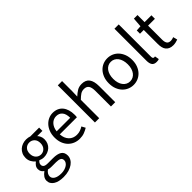

<svg xmlns="http://www.w3.org/2000/svg" viewBox="31 -1545 2603 2603"><g transform="rotate(-45 1332.5 -244.0)"><path d="M246 224Q201 224 164 215.5Q127 207 100.5 190Q74 173 59.5 149Q45 125 45 93Q45 62 64 34Q83 6 116 -17V-21Q98 -32 85.5 -51.5Q73 -71 73 -100Q73 -131 90 -154Q107 -177 126 -190V-194Q102 -214 82.5 -247.5Q63 -281 63 -325Q63 -365 77.5 -397Q92 -429 117 -451.5Q142 -474 175.5 -486Q209 -498 246 -498Q266 -498 283.5 -494.5Q301 -491 315 -486H484V-423H384Q401 -406 412.5 -380Q424 -354 424 -323Q424 -284 410 -252.5Q396 -221 372 -199.5Q348 -178 315.5 -166Q283 -154 246 -154Q228 -154 209 -158.5Q190 -163 173 -171Q160 -160 151 -146.5Q142 -133 142 -113Q142 -90 160 -75Q178 -60 228 -60H322Q407 -60 449.5 -32.5Q492 -5 492 56Q492 90 475 120.5Q458 151 426 174Q394 197 348.5 210.5Q303 224 246 224ZM246 -209Q267 -209 285.5 -217Q304 -225 318.5 -240Q333 -255 341 -276.5Q349 -298 349 -325Q349 -379 319 -408.5Q289 -438 246 -438Q203 -438 173 -408.5Q143 -379 143 -325Q143 -298 151 -276.5Q159 -255 173.5 -240Q188 -225 206.5 -217Q225 -209 246 -209ZM258 167Q293 167 321.5 158.5Q350 150 370 136.5Q390 123 401 105Q412 87 412 68Q412 34 387 21Q362 8 314 8H230Q216 8 199.5 6.5Q183 5 167 0Q141 19 129 40Q117 61 117 82Q117 121 154.5 144Q192 167 258 167Z M769 12Q720 12 677.5 -5.5Q635 -23 603.5 -55.5Q572 -88 554 -135Q536 -182 536 -242Q536 -302 554.5 -349.5Q573 -397 603.5 -430Q634 -463 673 -480.5Q712 -498 754 -498Q800 -498 836.5 -482Q873 -466 897.5 -436Q922 -406 935 -364Q948 -322 948 -270Q948 -257 947.5 -244.5Q947 -232 945 -223H617Q622 -145 665.5 -99.5Q709 -54 779 -54Q814 -54 843.5 -64.5Q873 -75 900 -92L929 -38Q897 -18 858 -3Q819 12 769 12ZM616 -282H876Q876 -356 844.5 -394.5Q813 -433 756 -433Q730 -433 706.5 -423Q683 -413 664 -393.5Q645 -374 632.5 -346Q620 -318 616 -282Z M1068 0V-712H1150V-518L1147 -418Q1182 -451 1220 -474.5Q1258 -498 1309 -498Q1386 -498 1421.5 -450Q1457 -402 1457 -308V0H1375V-297Q1375 -366 1353 -396.5Q1331 -427 1283 -427Q1245 -427 1216 -408Q1187 -389 1150 -352V0Z M1801 12Q1756 12 1715.5 -5Q1675 -22 1644 -54.5Q1613 -87 1594.5 -134.5Q1576 -182 1576 -242Q1576 -303 1594.5 -350.5Q1613 -398 1644 -431Q1675 -464 1715.5 -481Q1756 -498 1801 -498Q1846 -498 1886.5 -481Q1927 -464 1958 -431Q1989 -398 2007.5 -350.5Q2026 -303 2026 -242Q2026 -182 2007.5 -134.5Q1989 -87 1958 -54.5Q1927 -22 1886.5 -5Q1846 12 1801 12ZM1801 -56Q1832 -56 1858 -69.5Q1884 -83 1902.5 -107.5Q1921 -132 1931 -166Q1941 -200 1941 -242Q1941 -284 1931 -318.5Q1921 -353 1902.5 -378Q1884 -403 1858 -416.5Q1832 -430 1801 -430Q1770 -430 1744 -416.5Q1718 -403 1699.5 -378Q1681 -353 1671 -318.5Q1661 -284 1661 -242Q1661 -200 1671 -166Q1681 -132 1699.5 -107.5Q1718 -83 1744 -69.5Q1770 -56 1801 -56Z M2241 12Q2194 12 2174 -16Q2154 -44 2154 -98V-712H2236V-92Q2236 -72 2243 -64Q2250 -56 2259 -56Q2263 -56 2266.5 -56Q2270 -56 2277 -58L2288 4Q2280 8 2269 10Q2258 12 2241 12Z M2562 12Q2523 12 2496.5 0Q2470 -12 2453.5 -33Q2437 -54 2430 -84Q2423 -114 2423 -150V-419H2351V-481L2427 -486L2437 -622H2506V-486H2637V-419H2506V-149Q2506 -104 2522.5 -79.5Q2539 -55 2581 -55Q2594 -55 2609 -59Q2624 -63 2636 -68L2652 -6Q2632 1 2608.5 6.5Q2585 12 2562 12Z"/></g></svg>

Font: SourceSansPro
Style: Book
Weight: 400
Designer: Paul D. Hunt
Foundry: Adobe Systems Incorporated
Version: Version 2.021;PS 2.000;hotconv 1.0.86;makeotf.lib2.5.63406